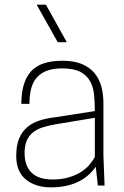

<svg xmlns="http://www.w3.org/2000/svg" viewBox="-20 -800 534 828"><path d="M199 8Q134 8 92 -25.5Q50 -59 50 -128Q50 -174 63 -204Q76 -234 98.5 -252.5Q121 -271 151 -280.5Q181 -290 216 -294L389 -321Q389 -356 386 -389Q383 -422 369.5 -448Q356 -474 327.5 -489.5Q299 -505 248 -505Q205 -505 177.5 -493Q150 -481 134.5 -460.5Q119 -440 113 -412Q107 -384 107 -352H72Q72 -445 113 -491.5Q154 -538 249 -538Q301 -538 335 -523Q369 -508 389 -483Q409 -458 417.5 -425Q426 -392 426 -355V-130L431 0H402L393 -81Q331 8 199 8ZM206 -26Q247 -26 278 -35.5Q309 -45 331 -59.5Q353 -74 367 -91Q381 -108 389 -123V-292L220 -264Q191 -259 166.5 -251.5Q142 -244 124 -230.5Q106 -217 96 -195Q86 -173 86 -140Q86 -85 116 -55.5Q146 -26 206 -26ZM268 -618H229L138 -780H178Z"/></svg>

Font: Tanohe Sans ExtraLight
Style: Regular
Weight: 250
Designer: Village Type and Design LLC & Cristiano Sobral
Foundry: Cooper Hewitt Smithsonian Design Museum
Version: Version 1.00;September 29, 2021;FontCreator 13.0.0.2655 64-b